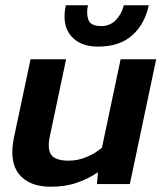

<svg xmlns="http://www.w3.org/2000/svg" viewBox="-20 -699 628 729"><path d="M352 -522Q283 -522 248.5 -564Q214 -606 230 -679H314Q307 -648 315.5 -624Q324 -600 364 -600Q399 -600 421 -624Q443 -648 450 -679H545Q529 -606 481 -564Q433 -522 352 -522ZM173 10Q91 10 52.5 -37.5Q14 -85 33 -177L96 -474H231L169 -180Q159 -132 175 -110.5Q191 -89 241 -89Q276 -89 309 -103Q342 -117 367 -138L438 -474H573L473 0H348L352 -45Q317 -21 273 -5.5Q229 10 173 10Z"/></svg>

Font: Kanit Medium
Style: Italic
Weight: 500
Italic angle: -12°
Designer: Katatrad Team
Foundry: CadsonDemak
Version: Version 2.000; ttfautohint (v1.8.3)